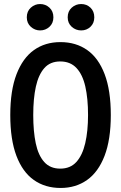

<svg xmlns="http://www.w3.org/2000/svg" viewBox="-20 -918 600 953"><path d="M281 15Q204 15 148 -24.5Q92 -64 61.5 -144.5Q31 -225 31 -347Q31 -469 62 -549.5Q93 -630 148.5 -669.5Q204 -709 280 -709Q357 -709 413 -669.5Q469 -630 499.5 -549.5Q530 -469 530 -347Q530 -225 499 -144.5Q468 -64 412 -24.5Q356 15 281 15ZM279 -81Q329 -81 359 -114Q389 -147 403 -207Q417 -267 417 -347Q417 -429 403.5 -488.5Q390 -548 359.5 -580.5Q329 -613 279 -613Q229 -613 200 -580Q171 -547 158 -488Q145 -429 145 -347Q145 -266 157.5 -206.5Q170 -147 199.5 -114Q229 -81 279 -81ZM383 -767Q356 -767 336 -785Q316 -803 316 -832Q316 -862 336 -880Q356 -898 383 -898Q410 -898 429 -880Q448 -862 448 -832Q448 -803 429 -785Q410 -767 383 -767ZM179 -767Q153 -767 133 -785Q113 -803 113 -832Q113 -862 133 -880Q153 -898 179 -898Q206 -898 225.5 -880Q245 -862 245 -832Q245 -803 225.5 -785Q206 -767 179 -767Z"/></svg>

Font: Ubuntu Sans Mono Medium
Style: Regular
Weight: 500
Monospace: yes
Designer: Dalton Maag Ltd
Foundry: Dalton Maag Ltd
Version: Version 1.006